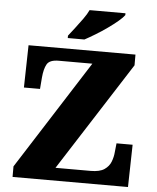

<svg xmlns="http://www.w3.org/2000/svg" viewBox="-61 -982 843 1034"><g transform="rotate(5 360.5 -465.5)"><path d="M46 0V-57L421 -645H239Q190 -645 175.5 -619.5Q161 -594 157 -547L152 -485H65L70 -714H648V-656L272 -69H462Q511 -69 536 -86Q561 -103 571 -129Q581 -155 583 -182L588 -229H675L670 0ZM277 -784Q292 -803 312 -829Q332 -855 351.5 -882Q371 -909 381 -931H575V-921Q566 -908 542.5 -888Q519 -868 488 -846Q457 -824 425 -804.5Q393 -785 367 -771H277Z"/></g></svg>

Font: Noto Serif Telugu Black
Style: Regular
Weight: 900
Designer: Jelle Bosma - Monotype Design Team
Foundry: Monotype Imaging Inc.
Version: Version 2.005; ttfautohint (v1.8.4.7-5d5b)